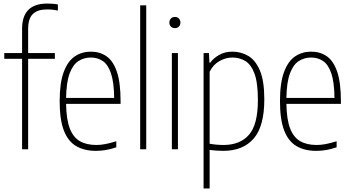

<svg xmlns="http://www.w3.org/2000/svg" viewBox="-20 -838 1972 1078"><path d="M104 0V-508H4V-540H104V-676Q104 -818 245 -818Q258 -818 274 -817Q290 -816 305 -813V-779Q289.5 -782 275.2 -783.5Q261 -785 243 -785Q192 -785 165 -759.8Q138 -734.5 138 -675V-540H288V-508H138V0Z M519 9Q453 9 407.5 -17.8Q362 -44.5 338.5 -105.5Q315 -166.5 315 -270Q315 -373.5 338 -434.5Q361 -495.5 400.5 -521.8Q440 -548 490 -548Q540.5 -548 578 -522Q615.5 -496 636.2 -435.2Q657 -374.5 657 -270V-255H351Q352.5 -167 372 -116.8Q391.5 -66.5 428.8 -45.2Q466 -24 521 -24Q544.5 -24 571.2 -29Q598 -34 633 -45V-11Q601 0 573.2 4.5Q545.5 9 519 9ZM490 -515Q452 -515 421 -495.5Q390 -476 371.2 -426.5Q352.5 -377 351 -288H621Q620 -377 603 -426.5Q586 -476 556.8 -495.5Q527.5 -515 490 -515Z M767 0V-808H801V0Z M945 0V-540H979V0ZM962 -680Q948.5 -680 939.8 -688.5Q931 -697 931 -711Q931 -725.5 939.8 -734.2Q948.5 -743 962 -743Q975.5 -743 984.2 -734.2Q993 -725.5 993 -711Q993 -697 984.2 -688.5Q975.5 -680 962 -680Z M1123 220V-540H1153L1156 -486H1160Q1178 -511 1210.2 -529.5Q1242.5 -548 1285 -548Q1333 -548 1373.8 -524.2Q1414.5 -500.5 1439.2 -442.2Q1464 -384 1464 -280Q1464 -128 1403.8 -59.5Q1343.5 9 1234 9Q1216 9 1195.5 7.5Q1175 6 1157 4V220ZM1235 -24Q1328 -24 1378 -81.5Q1428 -139 1428 -276Q1428 -373.5 1408.8 -425Q1389.5 -476.5 1356.8 -495.8Q1324 -515 1284 -515Q1247.5 -515 1212 -495Q1176.5 -475 1157 -435V-31Q1172 -28 1194.2 -26Q1216.5 -24 1235 -24Z M1756 9Q1690 9 1644.5 -17.8Q1599 -44.5 1575.5 -105.5Q1552 -166.5 1552 -270Q1552 -373.5 1575 -434.5Q1598 -495.5 1637.5 -521.8Q1677 -548 1727 -548Q1777.5 -548 1815 -522Q1852.5 -496 1873.2 -435.2Q1894 -374.5 1894 -270V-255H1588Q1589.5 -167 1609 -116.8Q1628.5 -66.5 1665.8 -45.2Q1703 -24 1758 -24Q1781.5 -24 1808.2 -29Q1835 -34 1870 -45V-11Q1838 0 1810.2 4.5Q1782.5 9 1756 9ZM1727 -515Q1689 -515 1658 -495.5Q1627 -476 1608.2 -426.5Q1589.5 -377 1588 -288H1858Q1857 -377 1840 -426.5Q1823 -476 1793.8 -495.5Q1764.5 -515 1727 -515Z"/></svg>

Font: Encode Sans Condensed Condensed Thin
Style: Regular
Weight: 100
Width: 3
Designer: Multiple Designers
Foundry: Impallari Type
Version: Version 3.000; ttfautohint (v1.8.3) -l 8 -r 50 -G 200 -x 14 